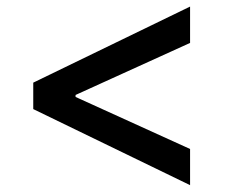

<svg xmlns="http://www.w3.org/2000/svg" viewBox="-20 -575 697 578"><path d="M80.1 -246.6V-326.2L552.2 -555.2V-445.8L204.1 -287.6L207.5 -293.9V-278.8L204.1 -284.7L552.2 -126.5V-17.6Z"/></svg>

Font: Inter 20pt Medium
Style: Regular
Weight: 500
Version: Version 4.001;git-66647c0bb